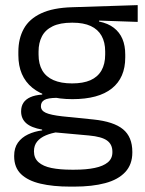

<svg xmlns="http://www.w3.org/2000/svg" viewBox="-20 -524 552 732"><path d="M256 -146Q156.5 -146 103.2 -189.5Q50 -233 50 -314V-326.5Q50 -377 70.8 -414.5Q91.5 -452 137 -473.2Q182.5 -494.5 256 -496.5L505 -504.5V-440.5L358 -445.5L357.5 -442Q392 -435 414 -418Q436 -401 446.8 -375.5Q457.5 -350 457.5 -316V-305Q457.5 -227.5 406.5 -186.8Q355.5 -146 256 -146ZM252.5 123H264Q309 123 341.2 116.2Q373.5 109.5 391 95Q408.5 80.5 408.5 56.5V54.5Q408.5 26.5 388.2 11.8Q368 -3 319 -7.5L181 -20L204 -21Q176 -17 154.8 -8Q133.5 1 121.5 15.8Q109.5 30.5 109.5 52.5V53.5Q109.5 79 127 94.5Q144.5 110 176.5 116.5Q208.5 123 252.5 123ZM248 187.5Q182 187.5 134.2 176.2Q86.5 165 60.2 139.8Q34 114.5 34 72V70Q34 40 48.2 20Q62.5 0 86.8 -11.5Q111 -23 141 -27L140.5 -30Q99.5 -37 80 -54.2Q60.5 -71.5 60.5 -99V-99.5Q60.5 -118.5 69.2 -132Q78 -145.5 95.8 -153.5Q113.5 -161.5 141 -163.5V-173.5L234 -150L196 -151Q162 -150.5 149 -142.8Q136 -135 136 -119.5V-119Q136 -102.5 154.5 -94Q173 -85.5 217.5 -80.5L336 -68.5Q413.5 -60.5 449 -31.2Q484.5 -2 484.5 55V57.5Q484.5 103 457.5 132Q430.5 161 381 174.2Q331.5 187.5 262.5 187.5ZM255 -206Q297 -206 324.8 -218.2Q352.5 -230.5 366.8 -255.2Q381 -280 381 -316V-328Q381 -363 367.2 -387.5Q353.5 -412 326 -424.8Q298.5 -437.5 257 -437.5H254Q209 -437.5 180.8 -423.8Q152.5 -410 139.8 -385.2Q127 -360.5 127 -327.5V-316Q127 -280 141.2 -255.5Q155.5 -231 184 -218.5Q212.5 -206 255 -206Z"/></svg>

Font: Anek Tamil
Style: Regular
Weight: 400
Designer: Aadarsh Rajan (Tamil), Yesha Goshar (Latin)
Foundry: Ek Type
Version: Version 1.003